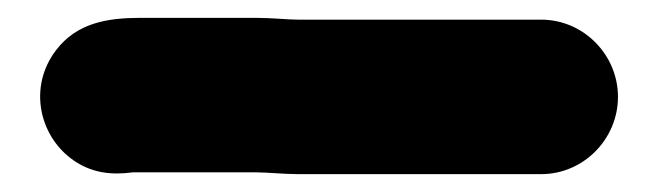

<svg xmlns="http://www.w3.org/2000/svg" viewBox="-20 163 737 215"><path d="M314 358H586C633.4 358 672 318.7 672 271.5C672 224.3 633.4 185 586 185H314C301.5 185 284.9 183 267 183H137C100.8 183 66 188.4 42.6 219.4C11.6 260.4 24.1 313.8 59.4 340.4C81.7 357.3 105.2 359.1 128.7 356H267C279.3 356 297.7 358 314 358Z"/></svg>

Font: Smoothie
Style: Bd
Weight: 700
Foundry: Cannot Into Space Fonts
Version: Version 0.8